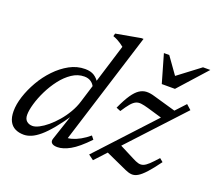

<svg xmlns="http://www.w3.org/2000/svg" viewBox="-121 -883 1200 1061"><g transform="rotate(20 479.0 -352.0)"><path d="M379.5 -368.5Q372.5 -385.5 356.5 -396.8Q340.5 -408 317 -408Q279 -408 245 -385.2Q211 -362.5 183 -326Q155 -289.5 134.5 -247.8Q114 -206 102.8 -167.2Q91.5 -128.5 91.5 -101.5Q91.5 -77 105 -65Q118.5 -53 139.5 -53Q155.5 -53 178 -64.5Q200.5 -76 225 -96.5Q249.5 -117 273.2 -144.5Q297 -172 316.2 -204.8Q335.5 -237.5 346 -272.5L457.5 -634Q448.5 -641.5 438.5 -648.2Q428.5 -655 416.8 -661.2Q405 -667.5 390.5 -672.5L395 -689L539.5 -715H552.5L340 -36L329 -57Q346.5 -54.5 369.2 -60.8Q392 -67 417.2 -81Q442.5 -95 467 -116L482.5 -96.5Q424.5 -36 383 -13Q341.5 10 308.5 10Q285 10 275.2 0.2Q265.5 -9.5 271.5 -26.5L327.5 -194.5H336.5Q295.5 -134 263 -94.5Q230.5 -55 203.8 -32.5Q177 -10 154.2 -0.5Q131.5 9 110.5 9Q81.5 9 59.8 -1.8Q38 -12.5 26 -35.8Q14 -59 14 -95Q14 -135 29.2 -182.2Q44.5 -229.5 71.5 -276.5Q98.5 -323.5 135.5 -362.2Q172.5 -401 216 -424.8Q259.5 -448.5 307 -448.5Q340 -448.5 360.8 -435.2Q381.5 -422 396.5 -396.5ZM488.5 -12 902 -459 930.5 -433.5 519 10.5ZM568 -296.5 542.5 -307Q566 -359 586.5 -389Q607 -419 627 -432Q647 -445 668.8 -445.8Q690.5 -446.5 716.5 -438.5L873.5 -393.5L823.5 -330L706 -364.5Q680 -372 662.8 -374Q645.5 -376 631.8 -369.5Q618 -363 603.2 -345.5Q588.5 -328 568 -296.5ZM708 0 572 -61.5 628.5 -123.5 724.5 -74.5Q746 -63 761 -59.2Q776 -55.5 789.8 -60.8Q803.5 -66 820.8 -82.2Q838 -98.5 864 -127.5L884 -111Q849.5 -63.5 824.8 -36.5Q800 -9.5 781.2 1.2Q762.5 12 745 10.5Q727.5 9 708 0ZM958 -680 810 -515H732.5L685 -680H716.5L791 -575.5H777L915 -680Z"/></g></svg>

Font: Newsreader 16pt 16pt
Style: Italic
Weight: 400
Italic angle: -17°
Version: Version 1.003